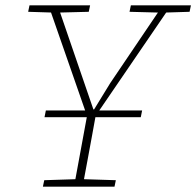

<svg xmlns="http://www.w3.org/2000/svg" viewBox="-20 -696 732 716"><path d="M505 -259H146L151 -284H510ZM85 -652 90 -676H316L311 -652L194 -649H181ZM140 0 145 -24 270 -28H285L412 -24L407 0ZM309 -251 161 -676H195L331 -280H326L391 -386L587 -676H618L329 -253ZM256 0 309 -288H341Q332 -239 323.5 -191.5Q315 -144 306 -96.5Q297 -49 288 0ZM463 -652 468 -676H692L687 -652L591 -649H576Z"/></svg>

Font: Source Serif 4 ExtraLight
Style: Italic
Weight: 250
Italic angle: -12°
Designer: Frank Grießhammer
Foundry: Adobe Systems Incorporated
Version: Version 4.004;hotconv 1.0.116;makeotfexe 2.5.65601